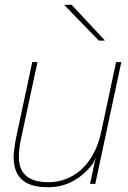

<svg xmlns="http://www.w3.org/2000/svg" viewBox="-20 -770 537 804"><path d="M182 14C248 14 306 -12 357 -70C369 -82 375 -95 381 -112L357 0H379L488 -510H466L403 -214C372 -74 281 -7 183 -7C93 -7 59 -48 59 -114C59 -138 63 -167 70 -198L137 -510H115L49 -201C42 -167 37 -131 37 -114C37 -19 92 14 182 14ZM250 -748 394 -600H418V-602L280 -750H250Z"/></svg>

Font: Nacelle Thin
Style: Italic
Weight: 100
Italic angle: -12°
Designer: Sora Sagano
Foundry: Sora Sagano
Version: Version 1.000;FEAKit 1.0